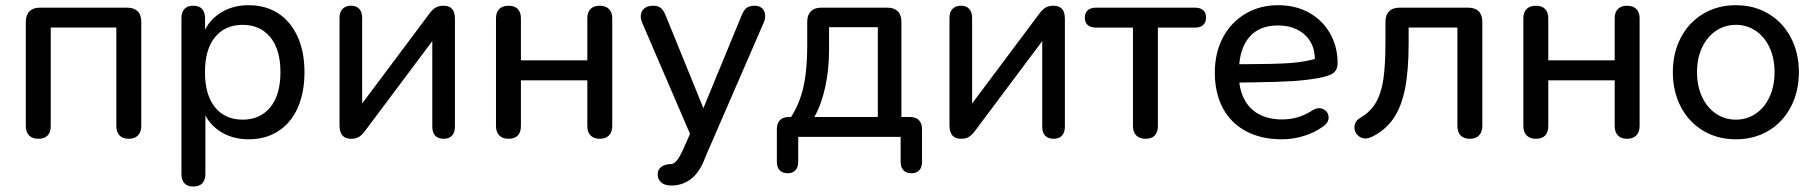

<svg xmlns="http://www.w3.org/2000/svg" viewBox="-20 -516 6851 724"><path d="M77.3 -41.1V-433.9Q77.3 -459.7 91.1 -473.4Q104.8 -487.1 130.5 -487.1H459.5Q485.3 -487.1 499 -473.4Q512.7 -459.7 512.7 -433.9V-41.1Q512.7 -17.9 500.3 -5.3Q487.9 7.3 465.4 7.3Q442.9 7.3 430.8 -5.3Q418.7 -17.9 418.7 -41.1V-412.3H171.3V-41.1Q171.3 -17.5 159.6 -5.1Q147.8 7.3 124.7 7.3Q102.1 7.3 89.7 -5.3Q77.3 -17.9 77.3 -41.1Z M664.2 139.6V-446.7Q664.2 -469.9 675.4 -482.1Q686.5 -494.4 708.4 -494.4Q731 -494.4 742.1 -482.1Q753.2 -469.9 753.2 -446.7V-356.7L742.2 -375.5Q758 -430.7 805.4 -463.5Q852.8 -496.4 917.5 -496.4Q981.8 -496.4 1029.1 -465.6Q1076.3 -434.8 1102.2 -377.9Q1128.1 -321.1 1128.1 -243.9Q1128.1 -166.6 1102.7 -109.5Q1077.3 -52.4 1029.6 -21.6Q981.8 9.3 917.5 9.3Q853.5 9.3 806.3 -23Q759.2 -55.2 742.9 -109.7H754.5V139.6Q754.5 162.7 743 175Q731.6 187.3 709 187.3Q686.5 187.3 675.4 175Q664.2 162.7 664.2 139.6ZM1037.5 -243.9Q1037.5 -329.7 999.1 -376Q960.7 -422.3 895.2 -422.3Q828.9 -422.3 790.9 -376Q752.9 -329.7 752.9 -243.9Q752.9 -158 790.9 -111.4Q828.9 -64.8 895.2 -64.8Q960.7 -64.8 999.1 -111.4Q1037.5 -158 1037.5 -243.9Z M1260.3 -43.3V-448.6Q1260.3 -470.5 1271.8 -482.4Q1283.3 -494.4 1303.5 -494.4Q1323.8 -494.4 1334.8 -482.4Q1345.7 -470.5 1345.7 -448.6V-92.1H1320.5L1598.8 -464.1Q1608.8 -478.4 1621.1 -486.4Q1633.4 -494.4 1652.7 -494.4Q1674.2 -494.4 1684.8 -482.3Q1695.5 -470.2 1695.5 -444.4V-38.6Q1695.5 -16.7 1684.5 -4.7Q1673.6 7.3 1653.3 7.3Q1632 7.3 1621 -4.5Q1610.1 -16.3 1610.1 -38.6V-395.6H1636L1357 -23Q1346.3 -8.1 1334.4 -0.4Q1322.4 7.3 1303.8 7.3Q1282.3 7.3 1271.3 -5.1Q1260.3 -17.5 1260.3 -43.3Z M1850.3 -41.1V-446.7Q1850.3 -469.9 1862.7 -482.1Q1875.1 -494.4 1897.7 -494.4Q1920.2 -494.4 1932.3 -482.1Q1944.3 -469.9 1944.3 -446.7V-288.4H2194.7V-446.7Q2194.7 -469.9 2206.8 -482.1Q2218.9 -494.4 2241.4 -494.4Q2263.9 -494.4 2276.3 -482.1Q2288.7 -469.9 2288.7 -446.7V-41.1Q2288.7 -17.9 2276.3 -5.3Q2263.9 7.3 2241.4 7.3Q2218.9 7.3 2206.8 -5.3Q2194.7 -17.9 2194.7 -41.1V-213.2H1944.3V-41.1Q1944.3 -17.5 1932.6 -5.1Q1920.8 7.3 1897.7 7.3Q1875.1 7.3 1862.7 -5.3Q1850.3 -17.9 1850.3 -41.1Z M2502.1 103Q2505.7 103 2509 103Q2519.5 103 2529.8 92Q2540.1 81 2552 55.8L2556.3 46.7L2590.7 -30.8V9.2L2402 -429.3Q2394.2 -446.5 2396.8 -461.5Q2399.4 -476.6 2411.1 -485.5Q2422.9 -494.4 2443.6 -494.4Q2461 -494.4 2471.6 -486Q2482.2 -477.6 2490.6 -456.7L2646.2 -74.1H2618.4L2776.2 -457.3Q2784.6 -478.2 2795.5 -486.3Q2806.5 -494.4 2826.1 -494.4Q2842.7 -494.4 2853 -485.3Q2863.3 -476.2 2865.1 -461.5Q2866.8 -446.8 2859.7 -430.3L2643.7 67.2L2639.5 77.3Q2618.7 133.9 2585.6 158.9Q2552.5 184 2510.9 183.6Q2486.5 183.6 2473.1 171.7Q2459.7 159.8 2460.1 140.9Q2460.1 129.6 2465.8 121.4Q2471.6 113.2 2481.3 108.7Q2491 104.3 2502.1 103Z M2909.4 94V-29.2Q2909.4 -51.2 2921.2 -63Q2933 -74.8 2955 -74.8H3005.4L2949.4 -55.2Q2989.2 -108.3 3006.5 -175.4Q3023.9 -242.4 3023.9 -344.8V-433.9Q3023.9 -459.7 3037.6 -473.4Q3051.3 -487.1 3077 -487.1H3325.9Q3351.7 -487.1 3365.4 -473.4Q3379.1 -459.7 3379.1 -433.9V-31.4L3335.7 -74.8H3411.2Q3433.2 -74.8 3445 -63Q3456.8 -51.2 3456.8 -29.2V94Q3456.8 114.6 3446.5 125.9Q3436.2 137.3 3416.5 137.3Q3396.9 137.3 3386.6 125.9Q3376.2 114.6 3376.2 94V0H2990V94Q2990 114.6 2979.6 125.9Q2969.3 137.3 2950.3 137.3Q2930.7 137.3 2920 125.9Q2909.4 114.6 2909.4 94ZM3290.1 -74.8V-413.5H3106.2V-326.6Q3106.2 -254 3091.8 -187.9Q3077.5 -121.7 3050.7 -74.8Z M3560.3 -43.3V-448.6Q3560.3 -470.5 3571.8 -482.4Q3583.3 -494.4 3603.5 -494.4Q3623.8 -494.4 3634.8 -482.4Q3645.7 -470.5 3645.7 -448.6V-92.1H3620.5L3898.8 -464.1Q3908.8 -478.4 3921.1 -486.4Q3933.4 -494.4 3952.7 -494.4Q3974.2 -494.4 3984.8 -482.3Q3995.5 -470.2 3995.5 -444.4V-38.6Q3995.5 -16.7 3984.5 -4.7Q3973.6 7.3 3953.3 7.3Q3932 7.3 3921 -4.5Q3910.1 -16.3 3910.1 -38.6V-395.6H3936L3657 -23Q3646.3 -8.1 3634.4 -0.4Q3622.4 7.3 3603.8 7.3Q3582.3 7.3 3571.3 -5.1Q3560.3 -17.5 3560.3 -43.3Z M4252.2 -41.1V-411.9H4112.7Q4092.7 -411.9 4081.6 -421.6Q4070.6 -431.3 4070.6 -449.7Q4070.6 -467.1 4081.6 -477.1Q4092.7 -487.1 4112.7 -487.1H4485.8Q4506.2 -487.1 4517 -477.6Q4527.8 -468.1 4527.8 -449.7Q4527.8 -431.3 4516.8 -421.6Q4505.8 -411.9 4485.8 -411.9H4346.2V-41.1Q4346.2 -17.5 4334.5 -5.1Q4322.7 7.3 4299.5 7.3Q4277 7.3 4264.6 -5.3Q4252.2 -17.9 4252.2 -41.1Z M4560.9 -242.5Q4560.9 -316.9 4591.5 -374.5Q4622.1 -432.1 4676.4 -464.3Q4730.7 -496.4 4799.8 -496.4Q4865.3 -496.4 4916.3 -468.1Q4967.3 -439.7 4995.6 -389.7Q5023.8 -339.7 5023.8 -278.8Q5023.8 -261.4 5017.1 -251Q5010.4 -240.7 4998.6 -235.1Q4986.7 -229.5 4967.6 -225L4957.3 -222.7Q4908.7 -213.5 4852.8 -210.1Q4796.8 -206.7 4706.6 -205.5Q4670.7 -205.5 4633.9 -204.5L4635.5 -274H4678.3Q4778.8 -274 4841.1 -278Q4903.4 -282 4954.4 -298.3L4938.1 -285Q4940 -347.7 4901.1 -383.9Q4862.2 -420 4799.4 -420Q4728.9 -420 4691.6 -376.9Q4654.3 -333.7 4652.1 -256.6L4651.7 -244.1Q4650.2 -184.6 4670.5 -144.6Q4690.7 -104.5 4727.6 -85.1Q4764.6 -65.6 4814.2 -65.6Q4845.8 -65.6 4873.8 -73.9Q4901.7 -82.2 4931.6 -101.3Q4953 -113.4 4971.1 -103.8Q4989.2 -94.2 4989.9 -73.9Q4990.7 -53.6 4968.6 -38.6Q4937.9 -16 4896.6 -3.4Q4855.3 9.3 4813.7 9.3Q4735.4 9.3 4678.3 -21.4Q4621.1 -52 4591 -108.6Q4560.9 -165.3 4560.9 -242.5Z M5475.6 -41.1V-412.3H5291.7V-351.9Q5291.7 -249 5277.8 -180Q5264 -111 5232.9 -67.1Q5201.9 -23.1 5150.7 1.1Q5125.3 12.1 5106.2 -0.8Q5087.1 -13.7 5087.4 -36.6Q5087.7 -59.5 5111.6 -73.3Q5147.7 -94.2 5168.1 -129Q5188.5 -163.7 5196.4 -217.2Q5204.3 -270.7 5204.3 -354.8V-433.9Q5204.3 -459.7 5218.1 -473.4Q5231.8 -487.1 5257.5 -487.1H5516.4Q5542.2 -487.1 5555.9 -473.4Q5569.6 -459.7 5569.6 -433.9V-41.1Q5569.6 -17.9 5557.2 -5.3Q5544.8 7.3 5522.3 7.3Q5499.7 7.3 5487.7 -5.3Q5475.6 -17.9 5475.6 -41.1Z M5724.3 -41.1V-446.7Q5724.3 -469.9 5736.7 -482.1Q5749.1 -494.4 5771.7 -494.4Q5794.2 -494.4 5806.3 -482.1Q5818.3 -469.9 5818.3 -446.7V-288.4H6068.7V-446.7Q6068.7 -469.9 6080.8 -482.1Q6092.9 -494.4 6115.4 -494.4Q6137.9 -494.4 6150.3 -482.1Q6162.7 -469.9 6162.7 -446.7V-41.1Q6162.7 -17.9 6150.3 -5.3Q6137.9 7.3 6115.4 7.3Q6092.9 7.3 6080.8 -5.3Q6068.7 -17.9 6068.7 -41.1V-213.2H5818.3V-41.1Q5818.3 -17.5 5806.6 -5.1Q5794.8 7.3 5771.7 7.3Q5749.1 7.3 5736.7 -5.3Q5724.3 -17.9 5724.3 -41.1Z M6288 -243.9Q6288 -316.3 6318.1 -373.9Q6348.3 -431.5 6402.3 -463.9Q6456.3 -496.4 6525.7 -496.4Q6595 -496.4 6649.1 -463.9Q6703.1 -431.5 6733.2 -373.9Q6763.3 -316.3 6763.3 -243.9Q6763.3 -170.9 6733.2 -113.3Q6703.1 -55.6 6649.1 -23.2Q6595 9.3 6525.7 9.3Q6456.3 9.3 6402.3 -23.2Q6348.3 -55.6 6318.1 -113.3Q6288 -170.9 6288 -243.9ZM6671.5 -243.9Q6671.5 -296.9 6652.5 -337.3Q6633.5 -377.8 6600.2 -400.1Q6567 -422.3 6525.7 -422.3Q6484.3 -422.3 6451.1 -400.1Q6417.8 -377.8 6398.5 -337.3Q6379.2 -296.9 6379.2 -243.9Q6379.2 -190.9 6398.5 -150.1Q6417.8 -109.3 6451.1 -87.1Q6484.3 -64.8 6525.7 -64.8Q6567 -64.8 6600.2 -87.1Q6633.5 -109.3 6652.5 -150.1Q6671.5 -190.9 6671.5 -243.9Z"/></svg>

Font: SN Pro Thin
Style: Regular
Weight: 200
Designer: Tobias Whetton
Foundry: Supernotes
Version: Version 1.003;Glyphs 3.3 (3324)